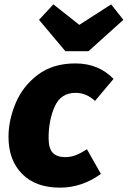

<svg xmlns="http://www.w3.org/2000/svg" viewBox="-20 -842 586 881"><path d="M501 -480 416 -379Q376 -416 327 -416Q259 -416 231 -353Q203 -290 203 -209Q203 -160 222.5 -140.5Q242 -121 279 -121Q304 -121 326.5 -129.5Q349 -138 379 -157L443 -44Q356 19 255 19Q144 19 81.5 -44Q19 -107 19 -214Q19 -290 51.5 -368Q84 -446 153 -498.5Q222 -551 326 -551Q432 -551 501 -480ZM546 -751 386 -607H280L159 -751L225 -822L344 -728L490 -822Z"/></svg>

Font: Trujillo ExtraBold
Style: Italic
Weight: 800
Italic angle: -8°
Designer: Fira Sans original fonts by bBox Type GmbH, Carrois Corporate GbR, & Edenspiekermann AG / Changes by Cristiano Sobral
Foundry: Fira Sans original fonts by bBox Type GmbH, Carrois Corporate GbR, & Edenspiekermann AG / Changes by Cristiano Sobral
Version: Version 4.301;July 28, 2020;FontCreator 13.0.0.2655 64-bit